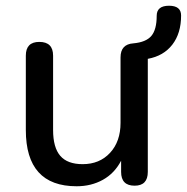

<svg xmlns="http://www.w3.org/2000/svg" viewBox="-20 -640 651 669"><path d="M247 9Q70 9 70 -187V-446Q70 -494 117 -494Q165 -494 165 -446V-187Q165 -126 190 -97Q215 -68 268 -68Q327 -68 363.5 -107.5Q400 -147 400 -212V-440Q400 -486 445 -489Q489 -493 507.5 -515Q526 -537 526 -585Q526 -620 569 -620Q611 -620 611 -586Q611 -524 580.5 -484.5Q550 -445 495 -435V-41Q495 7 449 7Q402 7 402 -41V-80Q379 -36 338.5 -13.5Q298 9 247 9Z"/></svg>

Font: Chiron GoRound TC
Style: Regular
Weight: 400
Designer: Ryoko NISHIZUKA 西塚涼子 (kana, bopomofo & ideographs); Paul D. Hunt (Latin, Greek & Cyrillic); Sandoll Communications 산돌커뮤니
Foundry: Adobe
Version: Version 1.000;hotconv 1.1.1;makeotfexe 2.6.0